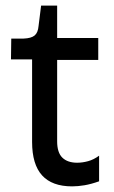

<svg xmlns="http://www.w3.org/2000/svg" viewBox="-20 -652 404 682"><path d="M236 10Q165 10 129.5 -29Q94 -68 94 -148V-441H19L20 -515H64Q91 -516 103 -526Q115 -536 117 -560L126 -632H183V-517H329V-439H183V-150Q183 -110 201.5 -92Q220 -74 254 -74Q273 -74 293 -79.5Q313 -85 332 -99V-8Q304 2 280.5 6Q257 10 236 10Z"/></svg>

Font: Bricolage Grotesque 28pt
Style: Regular
Weight: 400
Version: Version 1.001;gftools[0.9.33.dev8+g029e19f]